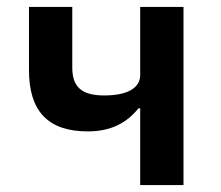

<svg xmlns="http://www.w3.org/2000/svg" viewBox="-20 -536 640 556"><path d="M386 0H511.4V-516H386V-318.9C386 -280.5 348 -259.6 281.6 -259.6C215.9 -259.6 189.3 -284.8 189.3 -340.2V-516H63.9V-333.5C63.9 -214.1 118.6 -155.5 234.4 -155.5C302.6 -155.5 347.3 -180.8 381 -222.3H386Z"/></svg>

Font: Margiela Mono SemiBold
Style: Regular
Weight: 600
Designer: Mike Abbink, Paul van der Laan, Pieter van Rosmalen
Foundry: Bold Monday
Version: Version 2.003 2021